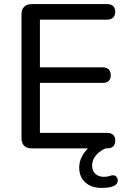

<svg xmlns="http://www.w3.org/2000/svg" viewBox="-20 -725 626 938"><path d="M135 0Q111 0 98 -13Q85 -26 85 -50V-655Q85 -679 98 -692Q111 -705 135 -705H503Q522 -705 532.5 -695.5Q543 -686 543 -668Q543 -649 532.5 -639Q522 -629 503 -629H175V-396H482Q501 -396 511 -386Q521 -376 521 -358Q521 -339 511 -329.5Q501 -320 482 -320H175V-76H503Q522 -76 532.5 -66.5Q543 -57 543 -38Q543 -19 532.5 -9.5Q522 0 503 0ZM476 193Q426 193 396.5 166Q367 139 367 94Q367 54 393.5 18.5Q420 -17 465 -37L495 0Q479 7 464 19Q449 31 439.5 47.5Q430 64 430 84Q430 111 446.5 125Q463 139 488 139Q496 139 504.5 137.5Q513 136 521 133Q536 129 544 134.5Q552 140 554.5 150Q557 160 552 169.5Q547 179 535 184Q520 190 505 191.5Q490 193 476 193Z"/></svg>

Font: Nunito ExtraLight Medium
Style: Regular
Weight: 500
Version: Version 3.602